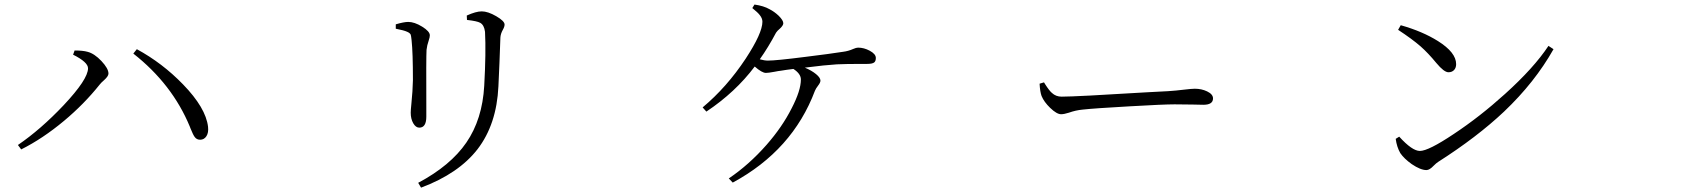

<svg xmlns="http://www.w3.org/2000/svg" viewBox="-20 -779 7540 853"><path d="M74.2 -115.2 59.6 -134.8Q161.1 -204.1 262.7 -311.5Q371.1 -426.8 371.1 -475.6Q371.1 -502.9 304.7 -536.1L311.5 -554.7Q348.6 -554.7 369.1 -548.8Q399.4 -541 430.7 -507.8Q461.9 -474.6 461.9 -452.1Q461.9 -440.4 442.4 -422.9Q428.7 -411.1 422.9 -403.3Q353.5 -316.4 264.6 -242.2Q169.9 -163.1 74.2 -115.2ZM869.1 -158.2Q853.5 -158.2 844.7 -170.9Q837.9 -179.7 826.2 -209Q824.2 -213.9 823.2 -216.8Q745.1 -405.3 572.3 -541L587.9 -560.5Q701.2 -499 793 -404.3Q894.5 -299.8 904.3 -215.8Q907.2 -189.5 897 -173.8Q886.7 -158.2 869.1 -158.2Z M1850.6 54.7 1837.9 33.2Q1981.4 -43 2051.8 -145.5Q2123 -249 2131.3 -397.9Q2139.6 -546.9 2134.8 -637.7Q2130.9 -668 2113.3 -677.7Q2099.6 -685.5 2054.7 -690.4L2053.7 -710Q2094.7 -728.5 2120.1 -728.5Q2147.5 -728.5 2184.6 -707Q2221.7 -685.5 2221.7 -669.9Q2221.7 -660.2 2213.9 -646.5Q2204.1 -628.9 2203.1 -612.3Q2199.2 -495.1 2194.3 -395.5Q2186.5 -226.6 2101.6 -116.2Q2017.6 -7.8 1850.6 54.7ZM1842.8 -211.9Q1827.1 -211.9 1815.9 -231.4Q1804.7 -251 1804.7 -278.3Q1804.7 -289.1 1807.6 -317.4Q1813.5 -375 1814.5 -422.9Q1814.5 -545.9 1808.6 -599.6Q1806.6 -619.1 1804.7 -625Q1800.8 -632.8 1789.1 -637.7Q1774.4 -644.5 1738.3 -651.4V-670.9Q1774.4 -681.6 1793.9 -681.6Q1821.3 -681.6 1855.5 -660.6Q1889.6 -639.6 1889.6 -622.1Q1889.6 -613.3 1884.8 -599.6Q1877 -577.1 1875 -557.6Q1873 -524.4 1874 -304.7Q1874 -268.6 1874 -260.7Q1874 -211.9 1842.8 -211.9Z M3235.4 32.2 3217.8 13.7Q3307.6 -46.9 3385.7 -135.7Q3455.1 -214.8 3497.1 -297.9Q3538.1 -377 3538.1 -425.8Q3538.1 -451.2 3504.9 -472.7Q3494.1 -471.7 3474.6 -468.8Q3457 -465.8 3449.2 -464.8Q3439.5 -463.9 3419.9 -460Q3393.6 -455.1 3382.8 -455.1Q3365.2 -455.1 3333 -483.4Q3247.1 -369.1 3118.2 -283.2L3101.6 -301.8Q3209 -391.6 3293 -518.6Q3367.2 -631.8 3367.2 -682.6Q3367.2 -697.3 3355.5 -711.9Q3346.7 -723.6 3322.3 -743.2L3332 -758.8Q3373 -752.9 3398.4 -738.3Q3419.9 -727.5 3439.5 -709Q3460 -688.5 3460 -675.8Q3460 -666 3445.3 -652.3Q3432.6 -641.6 3427.7 -633.8Q3393.6 -569.3 3355.5 -515.6Q3376 -509.8 3391.6 -509.8Q3428.7 -509.8 3558.6 -526.4Q3668.9 -540 3724.6 -548.8Q3749 -551.8 3770.5 -561.5Q3784.2 -567.4 3792 -567.4Q3818.4 -567.4 3843.8 -553.7Q3871.1 -539.1 3871.1 -521.5Q3871.1 -507.8 3864.3 -502Q3856.4 -495.1 3833 -495.1Q3828.1 -495.1 3814.5 -495.1Q3735.4 -495.1 3698.2 -493.2Q3647.5 -490.2 3555.7 -478.5Q3585.9 -465.8 3605.5 -449.7Q3625 -433.6 3625 -420.9Q3625 -412.1 3614.7 -398.9Q3604.5 -385.7 3600.6 -376Q3501 -111.3 3235.4 32.2Z M4694.3 -271.5Q4674.8 -271.5 4645.5 -299.8Q4618.2 -326.2 4607.4 -352.5Q4600.6 -371.1 4598.6 -407.2L4618.2 -413.1Q4620.1 -410.2 4623 -405.3Q4641.6 -376 4653.3 -366.2Q4670.9 -349.6 4696.3 -349.6Q4759.8 -349.6 5077.1 -369.1Q5157.2 -373 5169.9 -374Q5202.1 -376 5242.2 -380.9Q5275.4 -384.8 5288.1 -384.8Q5318.4 -384.8 5342.8 -373Q5369.1 -360.4 5369.1 -341.8Q5369.1 -313.5 5326.2 -313.5Q5311.5 -313.5 5280.3 -314.5Q5232.4 -315.4 5198.2 -315.4Q5149.4 -315.4 4998 -306.6Q4841.8 -297.9 4789.1 -292Q4758.8 -289.1 4728.5 -278.3Q4707 -271.5 4694.3 -271.5Z M6317.4 -23.4Q6291 -23.4 6252 -49.8Q6217.8 -74.2 6201.2 -98.6Q6185.5 -126 6180.7 -162.1L6196.3 -171.9Q6253.9 -108.4 6288.1 -108.4Q6326.2 -108.4 6438.5 -183.6Q6553.7 -259.8 6666 -361.3Q6794.9 -477.5 6859.4 -575.2L6881.8 -560.5Q6798.8 -413.1 6662.1 -283.2Q6542 -169.9 6369.1 -59.6Q6361.3 -54.7 6349.6 -43Q6331.1 -23.4 6317.4 -23.4ZM6415 -458Q6395.5 -458 6361.3 -499Q6325.2 -543 6291 -573.2Q6253.9 -605.5 6191.4 -646.5L6203.1 -667Q6299.8 -639.6 6368.2 -596.7Q6449.2 -545.9 6449.2 -494.1Q6449.2 -477.5 6439.9 -467.8Q6430.7 -458 6415 -458Z"/></svg>

Font: Bpmf Zihi Box R
Style: R
Weight: 400
Foundry: But Ko
Version: Version 1.320